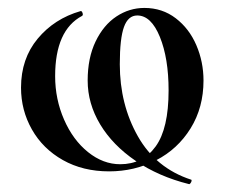

<svg xmlns="http://www.w3.org/2000/svg" viewBox="-20 -419 566 484"><path d="M201 -216Q201 -273 221 -314.5Q241 -356 273.5 -377.5Q306 -399 344 -399Q389 -399 423 -373Q457 -347 475 -305Q493 -263 493 -216Q493 -148 460.5 -95.5Q428 -43 373.5 -15Q319 13 255 13Q189 13 138.5 -15.5Q88 -44 60.5 -92.5Q33 -141 33 -198Q33 -271 75 -321.5Q117 -372 183 -391Q186 -392 188 -386.5Q190 -381 187 -379Q119 -343 119 -227Q119 -169 141.5 -117.5Q164 -66 202 -35.5Q240 -5 283 -5Q340 -5 372.5 -50Q405 -95 405 -191Q405 -272 383 -326Q361 -380 326 -380Q303 -380 292.5 -351Q282 -322 282 -257Q282 -156 327.5 -75.5Q373 5 462 34Q463 34 463 36Q463 39 460.5 42.5Q458 46 456 45Q380 26 322 -13.5Q264 -53 232.5 -105.5Q201 -158 201 -216Z"/></svg>

Font: Cormorant Infant SemiBold
Style: Regular
Weight: 600
Designer: Christian Thalmann (Catharsis Fonts)
Foundry: Catharsis Fonts
Version: Version 4.000